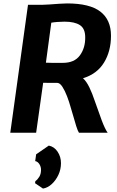

<svg xmlns="http://www.w3.org/2000/svg" viewBox="-20 -775 686 1121"><path d="M40 0 143.5 -747H227.5Q243 -747 270 -749Q297 -751 325 -753Q353 -755 371.5 -755Q504 -755 566 -707.2Q628 -659.5 628 -566.5Q628 -476.5 587.5 -410Q547 -343.5 464.5 -318Q484.5 -300.5 501.8 -264.8Q519 -229 533 -186.5Q556 -120 574.2 -71.5Q592.5 -23 608.5 0H441Q434 -10.5 425.2 -38.2Q416.5 -66 407.8 -97.2Q399 -128.5 392.5 -149Q384 -180 371.5 -212.8Q359 -245.5 344.5 -268Q330 -290.5 315 -291L232 -291.5L191 0ZM347 -408Q415 -408 446.8 -452Q478.5 -496 477.5 -557.5Q477.5 -608 446.8 -628.2Q416 -648.5 357 -648.5Q338.5 -648.5 315.2 -646.8Q292 -645 279.5 -642.5L248 -409Q260.5 -408 285.2 -408Q310 -408 347 -408ZM231 326 184.5 294.5 186.5 282.5Q199.5 273.5 209.5 257Q219.5 240.5 219.5 216.5Q219.5 198.5 209.8 183.2Q200 168 185.5 165.5L191 126L265 75Q297 81.5 316.5 111Q336 140.5 336 177.5Q336 214 321 246Q306 278 282.2 299.8Q258.5 321.5 231 326Z"/></svg>

Font: Merriweather Sans Italic
Style: Bold
Weight: 700
Italic angle: -7.5°
Designer: Eben Sorkin
Foundry: Eben Sorkin
Version: Version 1.008; ttfautohint (v1.7.19-72a1) -l 8 -r 50 -G 200 